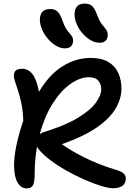

<svg xmlns="http://www.w3.org/2000/svg" viewBox="-20 -1031 744 1064"><path d="M128 13Q96 13 77 -20Q58 -53 58 -114Q58 -162 70.5 -223.5Q83 -285 109 -362Q108 -401 103 -433.5Q98 -466 88.5 -500Q79 -534 64 -577Q39 -650 102 -650Q136 -650 159.5 -621Q183 -592 196 -522Q252 -617 326 -663.5Q400 -710 483 -710Q543 -710 580.5 -687.5Q618 -665 635.5 -626.5Q653 -588 653 -540Q653 -485 621 -430Q589 -375 517 -325Q445 -275 323 -232Q374 -195 448.5 -158Q523 -121 609 -94Q650 -83 663.5 -71Q677 -59 677 -42Q677 12 605 12Q581 12 539 -1Q497 -14 447 -36Q397 -58 347.5 -86Q298 -114 256.5 -145.5Q215 -177 192 -207Q188 -213 185 -218Q179 -183 175.5 -145Q172 -107 172 -67Q172 -19 162 -3Q152 13 128 13ZM472 -603Q423 -603 370 -565.5Q317 -528 272 -457Q227 -386 200 -287Q209 -294 220 -298Q341 -335 411.5 -378Q482 -421 511.5 -462.5Q541 -504 541 -536Q541 -564 525 -583.5Q509 -603 472 -603ZM533 -794Q499 -794 466.5 -818.5Q434 -843 413.5 -880Q393 -917 393 -952Q393 -979 406.5 -995Q420 -1011 450 -1011Q473 -1011 488 -999.5Q503 -988 517 -952Q530 -915 544 -897.5Q558 -880 567.5 -868Q577 -856 577 -837Q577 -817 565.5 -805.5Q554 -794 533 -794ZM340 -763Q315 -763 290 -778Q265 -793 245 -816.5Q225 -840 213 -868Q201 -896 201 -923Q201 -949 214.5 -965Q228 -981 259 -981Q282 -981 297 -968.5Q312 -956 325 -920Q338 -882 352 -863.5Q366 -845 375.5 -834Q385 -823 385 -805Q385 -786 373.5 -774.5Q362 -763 340 -763Z"/></svg>

Font: Shantell Sans Normal
Style: Regular
Weight: 500
Designer: Stephen Nixon, Anya Danilova, Shantell Martin
Foundry: Arrow Type
Version: Version 1.009;[a7da0bfa3]